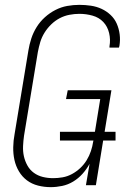

<svg xmlns="http://www.w3.org/2000/svg" viewBox="-20 -763 540 791"><path d="M189 8Q162 8 136.5 1.5Q111 -5 91 -20Q71 -35 58 -57Q45 -79 39.5 -104Q34 -129 34.5 -156.5Q35 -184 40 -210L97 -555Q101 -580 109 -604.5Q117 -629 131 -651.5Q145 -674 165 -692Q185 -710 208.5 -722Q232 -734 257 -738.5Q282 -743 307 -743Q331 -743 354.5 -739.5Q378 -736 398.5 -726.5Q419 -717 435.5 -701.5Q452 -686 461 -665.5Q470 -645 473 -621.5Q476 -598 472 -574Q471 -572 471 -570.5Q471 -569 470 -567H431Q431 -568 431 -569.5Q431 -571 431 -572Q436 -600 429.5 -627Q423 -654 405.5 -672.5Q388 -691 361.5 -698.5Q335 -706 307 -706Q287 -706 266 -702Q245 -698 226 -688Q207 -678 191 -662.5Q175 -647 163.5 -628.5Q152 -610 146 -590Q140 -570 136 -549L79 -204Q76 -183 75 -161Q74 -139 78.5 -119Q83 -99 93 -81Q103 -63 119.5 -51Q136 -39 156.5 -34Q177 -29 199 -29Q218 -29 238 -32.5Q258 -36 276.5 -46Q295 -56 310.5 -70.5Q326 -85 337 -103Q348 -121 354.5 -140.5Q361 -160 364 -180L365 -184H227V-220H371L393 -355H252L259 -391H439L411 -220H456V-184H405L375 0H334L349 -88Q337 -66 320 -47Q303 -28 281.5 -15Q260 -2 236 3Q212 8 189 8Z"/></svg>

Font: Iosevka Curly XLtObl
Style: Regular
Weight: 200
Italic angle: -9°
Monospace: yes
Designer: Belleve Invis
Foundry: Belleve Invis
Version: Version 11.1.0; ttfautohint (v1.8.3)